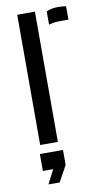

<svg xmlns="http://www.w3.org/2000/svg" viewBox="-89 -645 474 871"><g transform="rotate(-10 148.0 -209.5)"><path d="M190 -530.5V-591.5Q210.5 -602.5 243 -602.5Q263 -602.5 280.5 -599.5V-538H244Q211.5 -538 190 -530.5ZM55.5 0V-600H137V0ZM61.5 182.5 94.5 118H47V40H153.5V109L113 182.5Z"/></g></svg>

Font: Big Shoulders Stencil Text
Style: Regular
Weight: 400
Designer: Patric King
Foundry: XO Type Co
Version: Version 1.000